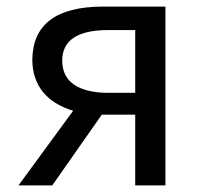

<svg xmlns="http://www.w3.org/2000/svg" viewBox="-20 -563 613 583"><path d="M390.6 -281.2V-471.7H305.7Q169.9 -470.7 168.9 -379.9Q168.9 -301.8 259.8 -285.2Q281.2 -281.2 305.7 -281.2ZM291 -543H482.4V0H390.6V-214.8H289.1L138.7 0H36.1L202.1 -226.6Q94.7 -259.8 80.1 -354.5Q78.1 -368.2 78.1 -381.8Q80.1 -542 291 -543Z"/></svg>

Font: Taipei Sans TC Beta
Style: Regular
Weight: 400
Designer: JT Foundry
Foundry: JT Foundry
Version: Version 1.000